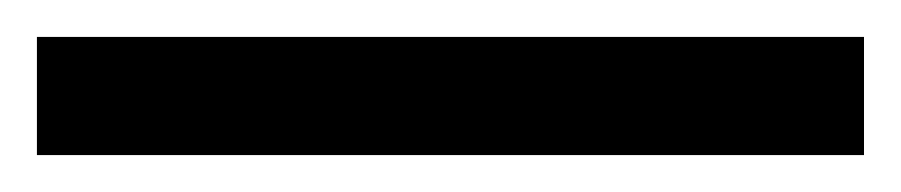

<svg xmlns="http://www.w3.org/2000/svg" viewBox="-22 70 488 104"><path d="M446 154H-2V90H446Z"/></svg>

Font: BC Sans
Style: Regular
Weight: 400
Designer: Monotype Design Team
Province of B.C.
Foundry: Monotype Imaging Inc.
Version: Version 2.000;GOOG;noto-source:20170915:90ef993387c0